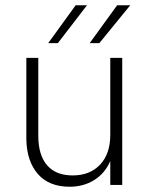

<svg xmlns="http://www.w3.org/2000/svg" viewBox="-20 -710 582 737"><path d="M165 -544.4 270.5 -689.9H314L202.1 -544.4ZM324.2 -544.4 429.7 -689.9H480L361.3 -544.4ZM247.6 6.8Q168 6.8 125.5 -42Q83 -90.8 81.1 -173.8V-487.8H127V-188.5Q127 -115.2 160.6 -75.9Q194.3 -36.6 258.8 -36.6Q325.2 -36.6 364.3 -78.1Q403.3 -119.6 403.3 -192.4V-487.8H449.2V0H403.3V-91.8Q382.8 -44.4 341.6 -18.8Q300.3 6.8 247.6 6.8Z"/></svg>

Font: HK Grotesk Light Legacy
Style: Regular
Weight: 300
Designer: Alfredo Marco Pradil
Foundry: Hanken Design Co.
Version: Version 2.022;PS 002.022;hotconv 1.0.88;makeotf.lib2.5.64775